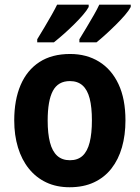

<svg xmlns="http://www.w3.org/2000/svg" viewBox="-20 -786 594 816"><path d="M513.2 -274.4Q513.2 -211.9 498.3 -159.9Q483.4 -107.9 453.6 -69.8Q423.8 -31.7 379.4 -11Q335 9.8 275.9 9.8Q220.2 9.8 176.8 -10.7Q133.3 -31.2 102.8 -69.1Q72.3 -106.9 56.4 -159.2Q40.5 -211.4 40.5 -274.4Q40.5 -361.3 67.6 -424.6Q94.7 -487.8 147.5 -522.2Q200.2 -556.6 278.3 -556.6Q348.1 -556.6 401.1 -523.9Q454.1 -491.2 483.6 -428.5Q513.2 -365.7 513.2 -274.4ZM182.6 -273.4Q182.6 -218.3 192.4 -180.7Q202.1 -143.1 223.1 -124Q244.1 -105 277.3 -105Q310.5 -105 331.1 -124Q351.6 -143.1 361.1 -180.9Q370.6 -218.8 370.6 -274.4Q370.6 -330.6 361.1 -367.4Q351.6 -404.3 330.8 -422.9Q310.1 -441.4 276.9 -441.4Q227.1 -441.4 204.8 -399.9Q182.6 -358.4 182.6 -273.4ZM535.6 -766.1V-756.3Q528.3 -742.2 511.5 -722.4Q494.6 -702.6 472.9 -681.2Q451.2 -659.7 429.4 -639.9Q407.7 -620.1 390.1 -606H317.4V-619.1Q332.5 -644 348.9 -671.1Q365.2 -698.2 379.4 -723.1Q393.6 -748 401.9 -766.1ZM356.9 -766.1V-756.3Q349.1 -741.7 332.5 -722.4Q315.9 -703.1 294.4 -681.9Q272.9 -660.6 250.5 -640.9Q228 -621.1 209 -606H138.2V-619.1Q153.8 -644.5 169.9 -671.6Q186 -698.7 200 -723.4Q213.9 -748 222.7 -766.1Z"/></svg>

Font: Open Sans SemiCondensed
Style: Bold
Weight: 700
Width: 4
Designer: Monotype Design Team
Foundry: Monotype Imaging Inc.
Version: Version 3.003